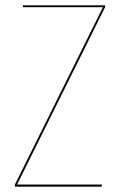

<svg xmlns="http://www.w3.org/2000/svg" viewBox="-20 -700 455 720"><path d="M374 -673 44 -8H362L361 0H36V-8L366 -673H66V-680H374Z"/></svg>

Font: Fira Sans Compressed Eight
Style: Regular
Weight: 100
Width: 1
Designer: bBox Type GmbH & Carrois Corporate GbR & Edenspiekermann AG
Foundry: bBox Type GmbH & Carrois Corporate GbR & Edenspiekermann AG
Version: Version 4.301